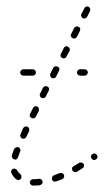

<svg xmlns="http://www.w3.org/2000/svg" viewBox="-20 -566 324 599"><path d="M108 10Q109 9 111 8Q112 6 113 4Q113 2 113 1Q112 -4 109 -6Q106 -9 102 -8Q92 -7 83 -7Q79 -7 76 -4Q73 -1 73 3Q73 5 74 7Q75 8 76 10Q77 11 79 12Q81 13 83 13Q93 13 104 12Q106 11 108 10ZM177 -9Q179 -11 180 -13Q180 -15 180 -17Q180 -19 180 -20Q178 -24 174 -26Q170 -27 166 -26Q157 -22 148 -19Q147 -18 145 -17Q144 -16 143 -14Q142 -12 142 -10Q142 -8 142 -6Q144 -2 147 0Q151 1 155 0Q164 -3 174 -7Q176 -8 177 -9ZM34 -5Q36 -4 38 -4Q40 -5 41 -5Q43 -6 45 -8Q47 -11 47 -15Q47 -19 44 -22Q37 -28 34 -34Q32 -38 28 -39Q24 -41 20 -39Q16 -37 15 -33Q14 -29 16 -25Q21 -15 30 -7Q32 -6 34 -5ZM240 -43Q241 -45 242 -47Q242 -49 242 -51Q242 -53 241 -55Q240 -56 238 -57Q236 -59 234 -59Q233 -59 231 -59Q229 -59 227 -58Q218 -52 210 -48Q206 -46 205 -42Q204 -38 206 -34Q207 -32 209 -31Q210 -30 212 -29Q214 -29 216 -29Q218 -29 220 -30Q228 -35 237 -41Q239 -42 240 -43ZM280 -69Q283 -71 284 -75Q285 -79 282 -83Q281 -84 279 -85Q278 -87 276 -87Q274 -87 272 -87Q270 -86 268 -85Q266 -84 265 -82Q264 -81 264 -79Q264 -77 264 -75Q265 -73 266 -71Q268 -68 272 -67Q276 -66 280 -69ZM18 -74Q20 -70 24 -69Q26 -68 28 -68Q30 -69 31 -69Q33 -70 34 -72Q36 -73 36 -75Q39 -84 43 -94Q45 -97 43 -101Q41 -105 37 -107Q33 -108 30 -106Q26 -105 24 -101Q20 -90 17 -82Q16 -78 18 -74ZM43 -144Q43 -142 44 -140Q44 -138 46 -136Q47 -135 49 -134Q53 -132 57 -134Q60 -135 62 -139L71 -157Q71 -159 71 -161Q71 -163 71 -165Q70 -167 69 -168Q67 -170 66 -171Q62 -172 58 -171Q54 -169 52 -166L44 -147Q43 -146 43 -144ZM73 -203Q75 -200 78 -198Q82 -196 86 -197Q90 -199 92 -202L101 -220Q102 -224 101 -228Q100 -232 96 -234Q92 -235 88 -234Q85 -233 83 -229L74 -211Q72 -207 73 -203ZM105 -266Q106 -262 110 -261Q113 -259 117 -260Q121 -261 123 -265L132 -283Q133 -285 133 -286Q133 -288 133 -290Q132 -292 131 -294Q129 -295 128 -296Q126 -297 124 -297Q122 -297 120 -297Q118 -296 117 -295Q115 -294 114 -292L105 -274Q103 -270 105 -266ZM137 -329Q138 -325 141 -323Q145 -321 149 -322Q153 -323 155 -327L164 -345Q166 -349 165 -353Q164 -356 160 -358Q156 -360 152 -359Q148 -358 146 -354L137 -336Q135 -333 137 -329ZM46 -333Q43 -336 43 -340Q43 -344 46 -347Q49 -350 53 -350H82Q86 -350 89 -347Q92 -344 92 -340Q92 -336 89 -333Q86 -330 82 -330H53Q49 -330 46 -333ZM251 -333Q254 -336 254 -340Q254 -344 251 -347Q248 -350 244 -350H230Q226 -350 223 -347Q220 -344 220 -340Q220 -336 223 -333Q226 -330 230 -330H244Q248 -330 251 -333ZM169 -391Q170 -387 174 -385Q176 -384 178 -384Q180 -384 181 -384Q183 -385 185 -386Q186 -387 187 -389L197 -407Q199 -411 197 -415Q196 -418 192 -420Q191 -421 189 -422Q187 -422 185 -421Q183 -421 181 -419Q180 -418 179 -416L170 -398Q168 -395 169 -391ZM201 -453Q203 -449 206 -447Q208 -446 210 -446Q212 -446 214 -446Q216 -447 217 -448Q219 -449 220 -451L229 -469Q231 -473 230 -477Q229 -481 225 -482Q223 -483 221 -484Q219 -484 217 -483Q215 -483 214 -481Q212 -480 211 -478L202 -460Q200 -457 201 -453ZM233 -519Q233 -517 234 -515Q234 -513 236 -511Q237 -510 239 -509Q242 -507 246 -509Q250 -510 252 -514Q258 -525 261 -532Q263 -536 261 -539Q260 -543 256 -545Q254 -546 252 -546Q250 -546 249 -545Q247 -545 245 -543Q244 -542 243 -540Q240 -533 234 -523Q233 -521 233 -519Z"/></svg>

Font: FRB American Cursive Dashed Light
Style: Italic
Weight: 300
Italic angle: -25°
Version: Version 2.0;Modular Font Editor K font №1